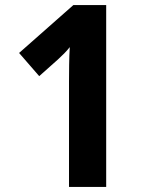

<svg xmlns="http://www.w3.org/2000/svg" viewBox="-20 -734 580 754"><path d="M397 0H251V-413Q251 -441 251.5 -478.5Q252 -516 254 -549Q243 -535 232 -524Q221 -513 207 -500L134 -435L55 -526L268 -714H397Z"/></svg>

Font: Noto Sans Khmer UI SemiCondensed
Style: Bold
Weight: 700
Width: 4
Designer: Danh Hong and the Monotype Design Team
Foundry: Monotype Imaging Inc.
Version: Version 2.002; ttfautohint (v1.8.4.7-5d5b)